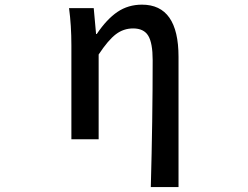

<svg xmlns="http://www.w3.org/2000/svg" viewBox="-20 -584 1040 805"><path d="M728.5 200.2H612.3Q620.1 -83 620.1 -332Q620.1 -403.3 601.6 -434.1Q583 -464.8 538.1 -464.8Q498 -464.8 465.8 -440.4Q433.6 -416 393.6 -355.5V0H279.3V-393.6Q279.3 -477.5 269.5 -549.8H373L382.8 -441.4H385.7Q427.7 -503.9 472.7 -534.2Q517.6 -564.5 575.2 -564.5Q728.5 -564.5 728.5 -345.7Z"/></svg>

Font: GenEi Gothic M SemiBold
Style: Regular
Weight: 500
Designer: o_tamon (Modified); [Source Han Sans]
Ryoko NISHIZUKA  (kana & ideographs); Paul D. Hunt (Latin, Greek & Cyrillic); Wenl
Version: Version 1.1a;Original Version 1.004